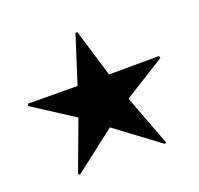

<svg xmlns="http://www.w3.org/2000/svg" viewBox="-89 -555 676 653"><g transform="rotate(-20 249.0 -228.5)"><path d="M403 1 408 -3 339 -186 488 -279 486 -287 305 -286 253 -458H246L191 -286L12 -287L10 -279L157 -184L90 -4L96 0L246 -116Z"/></g></svg>

Font: Noto Sans Arabic Cond Med
Style: Regular
Weight: 500
Width: 3
Designer: Monotype Design Team, Nadine Chahine, Nizar Qandah and Khaled Hosny
Foundry: Monotype Imaging Inc.
Version: Version 2.012